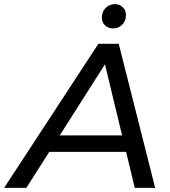

<svg xmlns="http://www.w3.org/2000/svg" viewBox="-74 -913 826 933"><path d="M-54 0 404 -700H503L680 0H581L425 -646H465L54 0ZM116 -175 160 -255H553L567 -175ZM476 -775Q452 -775 436.5 -789.5Q421 -804 421 -827Q421 -856 439.5 -874.5Q458 -893 484 -893Q507 -893 522.5 -878Q538 -863 538 -840Q538 -811 520 -793Q502 -775 476 -775Z"/></svg>

Font: Montserrat Thin Medium
Style: Italic
Weight: 500
Italic angle: -11.3°
Version: Version 9.000